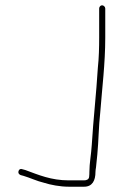

<svg xmlns="http://www.w3.org/2000/svg" viewBox="-20 -642 468 726"><path d="M355 -610V-500C355 -463 354 -422 350 -386C344 -287 333 -193 327 -94C325 -59 318 -25 318 8C318 13 318 19 317 27C316 36 308 40 298 40H240C173 40 125 19 76 1L65 -2C58 -5 52 -2 50 5C48 12 51 17 58 20L69 23C93 30 120 43 146 49C171 57 207 64 240 64H298C329 64 341 41 341 8C341 3 342 -3 343 -9C345 -25 346 -40 348 -58C353 -110 353 -164 359 -216C366 -308 378 -401 378 -500V-610C378 -616 372 -622 366 -622C360 -622 355 -616 355 -610Z"/></svg>

Font: Electronic
Style: ExLt
Weight: 200
Version: Version 1.011